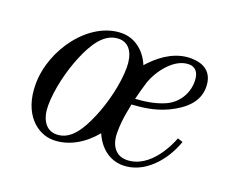

<svg xmlns="http://www.w3.org/2000/svg" viewBox="-85 -584 854 725"><g transform="rotate(20 342.0 -222.0)"><path d="M52 -164C52 -44 122 12 186 12C248 12 305 -22 348 -74C370 -23 411 12 466 12C549 12 618 -62 648 -148L627 -155C619 -133 569 -12 471 -12C439 -12 404 -34 404 -98C404 -161 418 -205 418 -215C454 -218 505 -221 560 -247C620 -276 661 -315 661 -372C661 -436 618 -456 570 -456C514 -456 463 -426 420 -381L410 -370C386 -428 339 -456 294 -456C164 -456 52 -304 52 -164ZM124 -104C124 -168 144 -251 171 -314C195 -370 230 -432 290 -432C334 -432 354 -392 354 -340C354 -276 334 -193 307 -130C283 -74 250 -12 190 -12C146 -12 124 -52 124 -104ZM424 -240C426 -249 439 -298 444 -313C462 -364 512 -432 571 -432C593 -432 613 -419 613 -378C613 -324 581 -283 541 -265C499 -246 453 -242 424 -240Z"/></g></svg>

Font: Old Standard
Style: Italic
Weight: 400
Italic angle: -15.2°
Designer: Alexey Kryukov <alexios@thessalonica.org.ru>
Version: Version 2.0